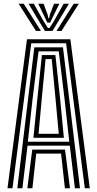

<svg xmlns="http://www.w3.org/2000/svg" viewBox="-20 -1011 522 1031"><path d="M20.2 0 124.8 -800H357.8L462.2 0H435.5L334.8 -778.5H147.8L47 0ZM126.8 0 153.2 -207.5H329.2L355.8 0H328.5L308 -186.2H174.5L154 0ZM73 0 164.2 -756.8H318.2L409.5 0H382.2L354.8 -228.8H127.8L100.2 0ZM129.5 -250H352L326.5 -480.2L295.5 -735.5H187L155 -480.2ZM159.5 -271.2 180.5 -480.2 205 -715.2H277.5L302.8 -480.2L323 -271.2ZM187 -292.5H295.5L278.2 -480.2L257.8 -693.8H224.8L204.2 -480.2ZM80 -990.8H107.5L199.8 -844.8H173.2ZM133.2 -990.8H161.5L214.2 -897.2L237.2 -860.8H246.2L269 -897L321.8 -990.8H350L262 -844.8H221.2ZM185.5 -990.8H214L235.5 -933.2L239.5 -913.8H243.8L248 -933.2L270.2 -990.8H298.5L263.5 -919L249.2 -889.5H234.2L220 -919ZM375.8 -990.8H403.2L310.2 -844.8H283.5Z"/></svg>

Font: Big Shoulders Inline Text Thin ExtraBold
Style: Regular
Weight: 800
Version: Version 2.002